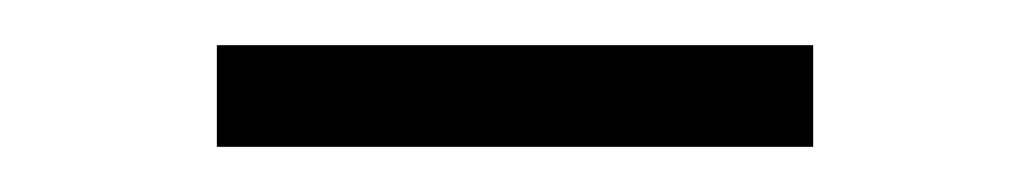

<svg xmlns="http://www.w3.org/2000/svg" viewBox="-20 -309 456 85"><path d="M76 -244V-289H340V-244Z"/></svg>

Font: Nunito Sans 7pt ExtraLight
Style: Regular
Weight: 250
Designer: Vernon Adams
Foundry: Vernon Adams
Version: Version 3.101;gftools[0.9.27]